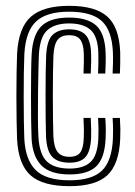

<svg xmlns="http://www.w3.org/2000/svg" viewBox="-20 -629 464 658"><path d="M218.4 9Q126.2 9 84.6 -28.3Q43 -65.6 38.5 -151.5Q37.5 -176.2 36.9 -215.7Q36.2 -255.1 36.2 -299.1Q36.2 -343 36.9 -382.4Q37.5 -421.7 38.6 -446.1Q43.8 -535 86.2 -572Q128.6 -609 216.8 -609Q306.4 -609 347.3 -572.7Q388.3 -536.3 391.9 -451.1Q392.5 -434.8 392.1 -414.3Q391.7 -393.9 390.9 -377.1H365.9Q366.8 -394 367.2 -413.3Q367.6 -432.6 366.9 -450.1Q363.7 -524.5 329 -556.7Q294.3 -588.9 216.8 -588.9Q140.3 -588.9 104.2 -555.9Q68.2 -523 63.5 -444.7Q62.3 -419.1 61.7 -379.3Q61.2 -339.5 61.2 -295.8Q61.2 -252.1 61.8 -214.1Q62.5 -176.1 63.3 -154.1Q67 -80.9 102.5 -46Q137.9 -11.1 218.4 -11.1Q294.8 -11.1 329.1 -44Q363.4 -76.9 366.9 -152.7Q367.7 -169.4 367.5 -185.1Q367.4 -200.7 365.9 -224.9H390.9Q392.3 -203.2 392.5 -187.1Q392.7 -171.1 391.9 -151.9Q387.9 -65.7 347.8 -28.3Q307.6 9 218.4 9ZM218.4 -31.2Q152.2 -31.2 121.7 -62.2Q91.3 -93.1 88.2 -155Q87.2 -177.9 86.7 -216.2Q86.2 -254.5 86.2 -297.9Q86.2 -341.3 86.7 -380.3Q87.2 -419.2 88.4 -443.2Q92.5 -511.2 122.5 -540Q152.5 -568.8 216.8 -568.8Q279.5 -568.8 309.4 -541.8Q339.3 -514.9 341.9 -449.4Q342.6 -433.8 342.2 -415Q341.8 -396.2 340.9 -377.1H316Q316.9 -397.2 317.2 -415.6Q317.6 -433.9 317 -448.8Q314.8 -505.6 289.8 -527.1Q264.9 -548.7 216.8 -548.7Q168.3 -548.7 142.5 -525.8Q116.7 -502.9 113.2 -441.4Q112.6 -426.8 111.8 -392.4Q110.9 -357.9 110.4 -314.9Q109.9 -271.9 110 -230.5Q110.1 -189.2 111.6 -160.8Q115.1 -99.5 140.9 -75.4Q166.7 -51.3 218.4 -51.3Q265.9 -51.3 290.1 -73.6Q314.3 -95.9 317 -154Q317.5 -168.5 317.5 -183.5Q317.5 -198.5 316 -224.9H340.9Q342.6 -197.2 342.6 -183Q342.5 -168.7 341.9 -153.4Q338.9 -87.9 310.4 -59.5Q281.9 -31.2 218.4 -31.2ZM218.4 -71.5Q178.1 -71.5 159 -91.6Q139.9 -111.8 137.7 -161.5Q136.9 -184.9 136.5 -222.4Q136.1 -260 136.1 -301.7Q136.1 -343.4 136.6 -380.4Q137.2 -417.4 138.2 -439.9Q141.1 -491.9 161 -510.2Q180.9 -528.5 216.8 -528.5Q255.2 -528.5 272.9 -509.8Q290.7 -491 292.2 -446.5Q292.6 -436.2 292.5 -419Q292.3 -401.9 291 -377.1H266.2Q267.1 -399.5 267.4 -417Q267.7 -434.5 267.2 -445.5Q266.1 -479 254.7 -493.7Q243.3 -508.4 216.8 -508.4Q190.6 -508.4 177.9 -493.1Q165.2 -477.7 163.1 -438.6Q162.1 -416.2 161.6 -379Q161.1 -341.9 161.1 -300.2Q161.1 -258.5 161.6 -221.4Q162.1 -184.2 162.9 -161.6Q165 -123.7 177.8 -107.6Q190.5 -91.6 218.4 -91.6Q244.5 -91.6 255.3 -106.8Q266.1 -122 267.1 -156.8Q267.6 -171.2 267.6 -183.7Q267.6 -196.3 266.1 -224.9H291Q292.3 -201.2 292.5 -184.6Q292.8 -167.9 292.2 -156.6Q290.1 -110.5 273.2 -91Q256.2 -71.5 218.4 -71.5Z"/></svg>

Font: Big Shoulders Inline Display SC Thin
Style: Regular
Weight: 100
Designer: Patric King
Foundry: XO Type Co
Version: Version 2.002